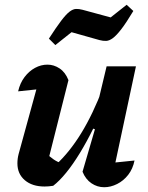

<svg xmlns="http://www.w3.org/2000/svg" viewBox="-20 -777 620 805"><path d="M267 -441 184 -112 173 -136Q188 -120 205 -108.5Q222 -97 240 -92L214 -86Q271 -138 320.5 -218.5Q370 -299 412 -410L425 -359Q400 -297 372 -240Q344 -183 315 -135.5Q286 -88 257.5 -53Q229 -18 203 2Q184 5 167 5Q115 5 84 -21.5Q53 -48 53 -92Q53 -112 58 -131L150 -466L216 -410Q171 -406 132 -402Q93 -398 56 -394Q64 -429 83 -454Q102 -479 127 -492.5Q152 -506 179 -506Q206 -506 230 -490Q254 -474 267 -441ZM326 -57 378 -235 365 -240 427 -499H550L450 -31L425 -92Q457 -95 485.5 -98Q514 -101 544 -104Q537 -69 517.5 -44Q498 -19 471 -5.5Q444 8 417 8Q388 8 363.5 -8.5Q339 -25 326 -57ZM212 -588 185 -615Q216 -663 236.5 -690Q257 -717 271.5 -728Q286 -739 298.5 -739.5Q311 -740 326 -736L444 -704L511 -757L539 -731Q509 -681 488.5 -654.5Q468 -628 453 -617Q438 -606 425 -605.5Q412 -605 397 -609L280 -642Z"/></svg>

Font: Piazzolla Thin ExtraBold
Style: Italic
Weight: 800
Italic angle: -11.3°
Version: Version 2.005